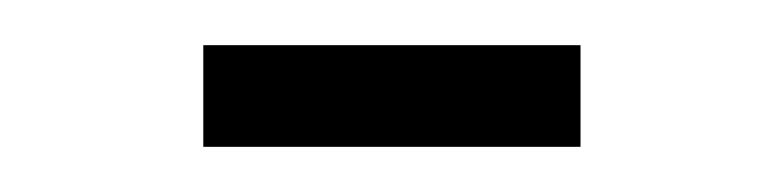

<svg xmlns="http://www.w3.org/2000/svg" viewBox="-20 -733 346 85"><path d="M70 -668V-713H237V-668Z"/></svg>

Font: Georama ExtraCondensed Light
Style: Regular
Weight: 300
Width: 2
Designer: Jean-Baptiste Levee
Foundry: Production Type
Version: Version 1.000